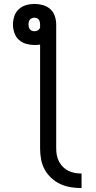

<svg xmlns="http://www.w3.org/2000/svg" viewBox="-20 -755 490 977"><path d="M395 202Q367 202 339.5 197.5Q312 193 287 181.5Q262 170 241 150.5Q220 131 207 107Q194 83 189 55.5Q184 28 184 0V-528Q177 -527 169.5 -526.5Q162 -526 155 -526Q134 -526 113 -532Q92 -538 76 -552.5Q60 -567 53 -588Q46 -609 46 -630Q46 -652 53 -673Q60 -694 76 -708.5Q92 -723 113 -729Q134 -735 156 -735Q177 -735 198.5 -729Q220 -723 236 -708.5Q252 -694 259 -673Q266 -652 266 -630V0Q266 17 269 34Q272 51 280 66.5Q288 82 300.5 94.5Q313 107 328.5 114.5Q344 122 361 125Q378 128 395 128ZM155 -596Q165 -596 173 -601Q181 -606 184 -615V-630Q184 -637 182.5 -643.5Q181 -650 177.5 -655Q174 -660 167.5 -662.5Q161 -665 155 -665Q149 -665 142.5 -662.5Q136 -660 132 -655Q128 -650 126.5 -643.5Q125 -637 125 -630Q125 -624 126.5 -617.5Q128 -611 132 -606Q136 -601 142.5 -598.5Q149 -596 155 -596Z"/></svg>

Font: Zed Sans Extended
Style: Regular
Weight: 400
Width: 7
Designer: Belleve Invis
Foundry: Belleve Invis
Version: Version 1.0.0; ttfautohint (v1.8.4)